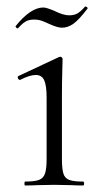

<svg xmlns="http://www.w3.org/2000/svg" viewBox="-20 -569 315 589"><path d="M57 -12Q86 -12 99.5 -17Q113 -22 118 -36.5Q123 -51 123 -81V-270Q123 -307 115.5 -323Q108 -339 90 -339Q71 -339 42 -324H41Q37 -324 35 -329Q33 -334 37 -336L161 -394L165 -395Q167 -395 169.5 -393Q172 -391 172 -388Q172 -382 171 -348.5Q170 -315 170 -271V-81Q170 -51 174.5 -36.5Q179 -22 192.5 -17Q206 -12 235 -12Q238 -12 238 -6Q238 0 235 0Q212 0 199 -1L146 -2L94 -1Q80 0 57 0Q55 0 55 -6Q55 -12 57 -12ZM241 -549H242Q245 -549 247.5 -546.5Q250 -544 248 -542Q222 -508 205 -496Q188 -484 170 -484Q156 -484 130 -496Q128 -497 114 -503Q100 -509 85 -509Q69 -509 59.5 -503.5Q50 -498 43.5 -491Q37 -484 35 -482H34Q32 -482 29.5 -484.5Q27 -487 28 -489Q74 -546 113 -546Q122 -546 146 -536Q174 -522 192 -522Q209 -522 219.5 -529Q230 -536 241 -549Z"/></svg>

Font: Cormorant Infant Light
Style: Regular
Weight: 300
Designer: Christian Thalmann (Catharsis Fonts)
Version: Version 3.000